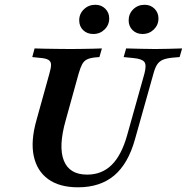

<svg xmlns="http://www.w3.org/2000/svg" viewBox="-20 -774 784 805"><path d="M307.3 11.3Q229 11.3 181.9 -23Q134.7 -57.3 121.4 -120.2Q108.1 -183.1 133.1 -271L187.1 -465.3Q194.4 -490.3 194 -503.6Q193.5 -516.9 182.3 -523.4Q171 -529.8 146 -531.5L115.3 -534.7L125 -571Q142.7 -570.2 168.1 -569.8Q193.5 -569.4 221.8 -569Q250 -568.5 275.8 -568.5H277.4H278.2Q300.8 -568.5 324.6 -569Q348.4 -569.4 369.8 -569.8Q391.1 -570.2 407.3 -571L396.8 -534.7L377.4 -533.1Q355.6 -530.6 343.5 -524.2Q331.5 -517.7 324.2 -504Q316.9 -490.3 309.7 -465.3L255.6 -270.2Q224.2 -159.7 247.6 -100.8Q271 -41.9 345.2 -41.9Q407.3 -41.9 448.4 -82.7Q489.5 -123.4 512.9 -206.5L585.5 -465.3Q595.2 -501.6 585.1 -514.5Q575 -527.4 539.5 -530.6L498.4 -534.7L508.9 -571Q539.5 -570.2 571.8 -569.4Q604 -568.5 630.6 -568.5Q658.9 -568.5 687.5 -569.4Q716.1 -570.2 743.5 -571L733.1 -534.7L704 -532.3Q678.2 -529.8 662.9 -523.4Q647.6 -516.9 638.7 -503.2Q629.8 -489.5 623.4 -465.3L546 -190.3Q517.7 -87.9 458.9 -38.3Q400 11.3 307.3 11.3ZM371 -631.5Q345.2 -631.5 328.6 -647.6Q312.1 -663.7 312.1 -688.7Q312.1 -716.1 331.9 -735.1Q351.6 -754 379.8 -754Q404.8 -754 421.4 -737.5Q437.9 -721 437.9 -696.8Q437.9 -669.4 418.5 -650.4Q399.2 -631.5 371 -631.5ZM577.4 -631.5Q552.4 -631.5 535.9 -647.6Q519.4 -663.7 519.4 -688.7Q519.4 -716.1 538.7 -735.1Q558.1 -754 586.3 -754Q611.3 -754 627.8 -737.5Q644.4 -721 644.4 -696.8Q644.4 -669.4 625 -650.4Q605.6 -631.5 577.4 -631.5Z"/></svg>

Font: Playfair 9pt
Style: Bold Italic
Weight: 700
Italic angle: -15.6°
Designer: Claus Eggers Sørensen
Foundry: Claus Eggers Sørensen
Version: Version 2.203